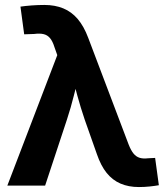

<svg xmlns="http://www.w3.org/2000/svg" viewBox="-20 -753 675 779"><path d="M9.8 0 212.4 -529.3 200.7 -562.5Q193.4 -585.9 182.9 -598.4Q172.4 -610.8 157 -614.5Q141.6 -618.2 118.7 -615.2L78.1 -613.8L63 -726.1Q83 -729 108.9 -731Q134.8 -732.9 160.2 -732.9Q203.1 -732.9 236.8 -719Q270.5 -705.1 295.4 -675.8Q320.3 -646.5 337.9 -599.6L502 -166.5Q511.2 -143.1 521.7 -130.1Q532.2 -117.2 546.4 -112.8Q560.5 -108.4 580.6 -110.8L609.4 -112.3L624.5 -1.5Q607.9 1.5 586.7 3.7Q565.4 5.9 543.5 5.9Q501.5 5.9 469 -8.1Q436.5 -22 412.8 -51.3Q389.2 -80.6 373 -127.9L323.7 -267.6Q307.1 -316.4 293.7 -365.5Q280.3 -414.6 267.6 -466.3H305.2Q292 -415 279.8 -365.7Q267.6 -316.4 251.5 -267.6L163.1 0Z"/></svg>

Font: Inter 24pt
Style: Bold
Weight: 700
Designer: Rasmus Andersson
Foundry: rsms
Version: Version 4.001;git-66647c0bb